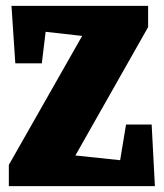

<svg xmlns="http://www.w3.org/2000/svg" viewBox="-20 -632 556 652"><path d="M10 -72 259 -510 135 -524 122 -417H32L19 -612H483V-540L236 -104L388 -88L408 -209H495L506 0H10Z"/></svg>

Font: Grenze Black
Style: Regular
Weight: 900
Designer: Renata Polastri
Foundry: Omnibus-Type
Version: Version 1.002; ttfautohint (v1.8)